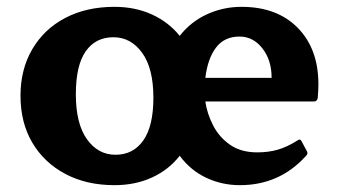

<svg xmlns="http://www.w3.org/2000/svg" viewBox="-20 -529 990 562"><path d="M315 13Q233 13 171 -20Q109 -53 74.5 -111.5Q40 -170 40 -249Q40 -326 74.5 -385Q109 -444 171 -476.5Q233 -509 315 -509Q376 -509 425 -486.5Q474 -464 506 -424Q539 -466 586.5 -487.5Q634 -509 687 -509Q791 -509 851.5 -447.5Q912 -386 912 -282Q912 -266 910 -242Q908 -232 899 -232H581Q586 -197 603.5 -162.5Q621 -128 653 -105.5Q685 -83 733 -83Q766 -83 793.5 -91Q821 -99 851 -118Q859 -124 863 -115L878 -87Q883 -79 875 -72Q798 13 682 13Q630 13 584 -8.5Q538 -30 506 -73Q474 -32 425 -9.5Q376 13 315 13ZM681 -422Q637 -422 612.5 -390Q588 -358 581 -301H775V-302Q775 -353 748 -387.5Q721 -422 681 -422ZM318 -76Q370 -76 399.5 -118Q429 -160 429 -243Q429 -329 396 -374.5Q363 -420 312 -420Q260 -420 231 -379Q202 -338 202 -253Q202 -167 234.5 -121.5Q267 -76 318 -76Z"/></svg>

Font: Hahmlet
Style: Bold
Weight: 700
Designer: Minjoo Ham & Mark Frömberg
Foundry: hypertype
Version: Version 1.002; ttfautohint (v1.8.3)